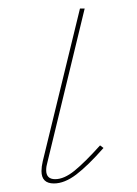

<svg xmlns="http://www.w3.org/2000/svg" viewBox="-20 -426 321 449"><path d="M77 -26Q77 -36 80 -49L167 -406H178L91 -47Q88 -37 88 -28Q88 -7 109 -7Q130 -7 154.5 -27Q179 -47 214 -86L222 -80Q186 -39 158.5 -18Q131 3 106 3Q77 3 77 -26Z"/></svg>

Font: Ysabeau Infant Hairline
Style: Italic
Weight: 100
Italic angle: -12°
Designer: Christian Thalmann (Catharsis Fonts)
Version: Version 0.003